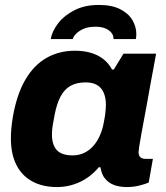

<svg xmlns="http://www.w3.org/2000/svg" viewBox="-20 -744 670 776"><path d="M210 12Q153 12 111 -10.5Q69 -33 46.5 -77Q24 -121 24 -185Q24 -205 26 -226.5Q28 -248 32 -272Q48 -363 82.5 -422Q117 -481 168 -510Q219 -539 283 -539Q317 -539 345.5 -531Q374 -523 396 -506.5Q418 -490 433 -463H440L479 -527H611L587 -398Q581 -362 574 -325Q567 -288 561 -255Q555 -222 550 -195Q545 -168 542.5 -151Q540 -134 540 -129Q540 -115 547.5 -108.5Q555 -102 567 -102H598L581 -6Q564 1 541 6.5Q518 12 493 12Q463 12 440.5 3.5Q418 -5 404 -23Q397 -31 392.5 -43Q388 -55 386 -68H379Q347 -29 303 -8.5Q259 12 210 12ZM274 -116Q299 -116 320 -126Q341 -136 357 -154Q373 -172 384 -197Q395 -222 400 -252Q404 -272 405.5 -284.5Q407 -297 407.5 -305.5Q408 -314 408 -320Q408 -348 399.5 -368.5Q391 -389 373 -400Q355 -411 326 -411Q289 -411 264 -396.5Q239 -382 224 -352.5Q209 -323 201 -281Q196 -255 193.5 -240Q191 -225 190.5 -215.5Q190 -206 190 -200Q190 -159 209.5 -137.5Q229 -116 274 -116ZM379 -724Q432 -724 465.5 -707Q499 -690 515 -663Q531 -636 531 -606Q531 -601 530.5 -596Q530 -591 529 -586H439Q439 -601 430 -612Q421 -623 405 -629.5Q389 -636 366 -636Q338 -636 319 -628Q300 -620 288.5 -608.5Q277 -597 274 -586H185Q191 -619 215.5 -650.5Q240 -682 281.5 -703Q323 -724 379 -724Z"/></svg>

Font: Archivo SemiBold ExtraBold
Style: Italic
Weight: 800
Italic angle: -10°
Version: Version 2.001